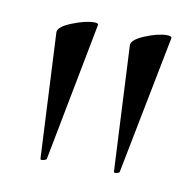

<svg xmlns="http://www.w3.org/2000/svg" viewBox="-45 -686 373 368"><g transform="rotate(10 141.5 -501.5)"><path d="M111 -640Q120 -640 119 -636L67 -366Q65 -364 60 -363Q55 -362 55 -365L43 -608Q42 -619 68 -629.5Q94 -640 111 -640ZM253 -640Q262 -640 262 -636L209 -366Q208 -364 203 -363Q198 -362 198 -365L186 -608Q185 -619 210 -629.5Q235 -640 253 -640Z"/></g></svg>

Font: Cormorant Infant
Style: Regular
Weight: 400
Designer: Christian Thalmann (Catharsis Fonts)
Foundry: Catharsis Fonts
Version: Version 4.000